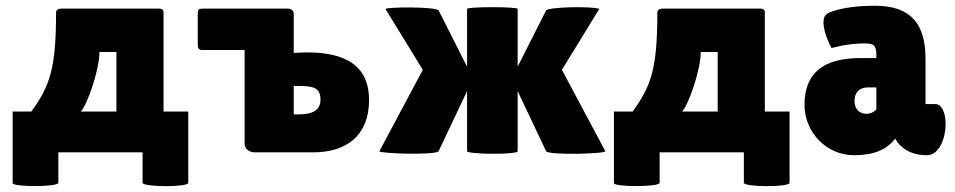

<svg xmlns="http://www.w3.org/2000/svg" viewBox="-20 -530 3322 668"><path d="M549 -488C549 -495 544 -500 534 -500H193C181 -500 175 -494 175 -486C175 -293 154 -231 89 -142C65 -142 72 -142 24 -142V107C24 121 183 121 183 106V0C440 0 429 0 476 0V106C476 121 635 122 635 106V-142H549ZM261 -142C282 -162 326 -285 326 -349H385V-142Z M1002 -481C1002 -492 994 -500 982 -500H686C671 -500 668 -497 668 -482V-374C668 -361 672 -356 685 -356H831V-30C831 -13 846 0 866 0H1070C1185 0 1264 -58 1264 -182C1264 -285 1204 -360 1002 -346ZM1002 -231H1020C1073 -231 1095 -223 1095 -183C1095 -147 1069 -132 1017 -132H1002Z M1781 -213 1880 -4C1888 11 2090 5 2086 -4L1935 -287L2065 -499C2039 -509 1892 -506 1880 -494L1781 -298V-499C1781 -507 1605 -507 1605 -499V-298L1506 -494C1492 -507 1331 -506 1321 -499L1451 -287L1300 -4C1296 4 1496 11 1506 -4L1605 -213V-4C1605 7 1781 9 1781 -4Z M2641 -488C2641 -495 2636 -500 2626 -500H2285C2273 -500 2267 -494 2267 -486C2267 -293 2246 -231 2181 -142C2157 -142 2164 -142 2116 -142V107C2116 121 2275 121 2275 106V0C2532 0 2521 0 2568 0V106C2568 121 2727 122 2727 106V-142H2641ZM2353 -142C2374 -162 2418 -285 2418 -349H2477V-142Z M3200 -168V-326C3200 -442 3153 -510 3025 -510C2969 -510 2905 -504 2862 -485C2849 -478 2845 -467 2845 -452C2845 -433 2852 -410 2859 -393C2863 -382 2868 -372 2873 -363L2908 -371C2929 -375 2958 -379 2987 -379C3020 -379 3029 -373 3029 -338V-328H2974C2841 -328 2779 -273 2779 -165C2779 -73 2852 10 2952 10C3021 10 3064 -9 3095 -48C3100 -37 3108 -27 3118 -19C3135 -4 3162 10 3205 10C3248 10 3270 -50 3270 -99C3270 -136 3257 -168 3234 -168ZM2953 -179C2953 -207 2968 -226 3001 -226H3029V-149C3019 -139 3008 -134 2995 -134C2972 -134 2953 -148 2953 -179Z"/></svg>

Font: Lilita 2
Style: Regular
Weight: 400
Designer: Juan Montoreano
Foundry: Juan Montoreano
Version: Version 2.001